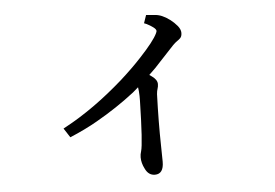

<svg xmlns="http://www.w3.org/2000/svg" viewBox="-48 -632 1095 765"><g transform="rotate(-5 500.0 -249.5)"><path d="M577 20Q577 69 542 69Q516 69 503 41Q491 18 491 -5Q491 -17 495 -29Q504 -58 508 -230Q508 -238 508 -249Q508 -260 507 -268Q506 -277 505 -284Q495 -275 483 -265Q411 -209 328 -162Q281 -135 219 -109L195 -146L206 -152Q321 -214 439 -318Q488 -362 524 -401Q581 -462 595 -492Q598 -499 598 -501Q598 -508 586.5 -516.5Q575 -525 561 -532L551 -536L562 -568Q584 -566 596 -565Q624 -564 656 -540Q672 -528 684 -513.5Q696 -499 696 -485Q696 -471 689 -464Q684 -459 676.5 -454Q669 -449 659 -439L603 -379Q582 -355 554 -329Q559 -325 564 -322Q585 -307 585 -290Q585 -280 582 -271.5Q579 -263 578 -250Q574 -137 576 -45Q577 -2 577 20Z"/></g></svg>

Font: Early Summer Mincho Screen
Style: Regular
Weight: 400
Designer: GuiWonder
Version: Version 1.002